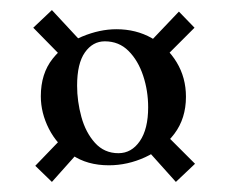

<svg xmlns="http://www.w3.org/2000/svg" viewBox="-20 -393 454 381"><path d="M133 -88 83 -32 50 -64 103 -119ZM99 -284 46 -338 83 -373 135 -317ZM312 -123 367 -68 329 -32 277 -90ZM276 -308 335 -370 366 -338 306 -278ZM196 -65Q153 -65 123 -85.5Q93 -106 77 -137.5Q61 -169 61 -202Q61 -247 84.5 -276.5Q108 -306 143 -320.5Q178 -335 211 -335Q250 -335 281 -317.5Q312 -300 330.5 -269.5Q349 -239 349 -201Q349 -158 326 -127.5Q303 -97 268 -81Q233 -65 196 -65ZM215 -89Q241 -89 257.5 -113Q274 -137 274 -180Q274 -213 264 -243Q254 -273 235 -292Q216 -311 188 -311Q164 -311 148.5 -289Q133 -267 133 -223Q133 -192 141.5 -161Q150 -130 168.5 -109.5Q187 -89 215 -89Z"/></svg>

Font: Cormorant Garamond Light
Style: Bold
Weight: 700
Version: Version 4.001